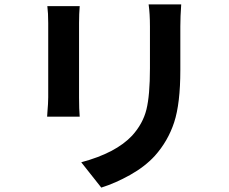

<svg xmlns="http://www.w3.org/2000/svg" viewBox="-20 -796 1040 872"><path d="M195 -768H342Q339 -734 339 -691V-353Q339 -300 342 -266H194Q194 -272 195.5 -289Q197 -306 198 -323.5Q199 -341 199 -354V-691Q199 -737 195 -768ZM655 -776H803Q799 -720 799 -676V-478Q799 -326 771 -240.5Q743 -155 683 -88Q638 -39 571 -1.5Q504 36 440 56L349 -59Q506 -101 580 -180Q629 -234 645 -298.5Q661 -363 661 -486V-676Q661 -734 655 -776Z"/></svg>

Font: Noto Sans Korean Bold
Style: Bold
Weight: 700
Designer: Ryoko NISHIZUKA  (kana & ideographs); Paul D. Hunt (Latin, Greek & Cyrillic); Wenlong ZHANG  (bopomofo); Sandoll Communi
Foundry: Adobe Systems Incorporated
Version: Version 1.000;PS 1;hotconv 1.0.78;makeotf.lib2.5.61930